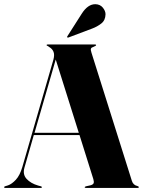

<svg xmlns="http://www.w3.org/2000/svg" viewBox="-29 -917 698 937"><path d="M175.5 -3.5Q175.5 0 171 0H-4.5Q-9 0 -9 -3.5Q-9 -6.5 -4 -8L10.5 -12.5Q29 -19 48.5 -40Q68 -61 80 -102L231.5 -625.5Q238 -649.5 232.2 -664Q226.5 -678.5 212 -687Q205 -692.5 201.8 -693.5Q198.5 -694.5 198.5 -696.5Q198.5 -700 203.5 -700H435Q440 -700 440 -696.5Q440 -693.5 426.5 -688Q417.5 -685.5 415 -680Q412.5 -674.5 417.5 -659.5L614.5 -34.5Q621 -13.5 642 -9Q648.5 -7 648.5 -3.5Q648.5 0 643.5 0H389.5Q384.5 0 384.5 -3.5Q384.5 -6 391.5 -8L412 -12.5Q425 -16 427.8 -22.8Q430.5 -29.5 426.5 -43L359 -258H136L90.5 -99.5Q80.5 -66 100.8 -44Q121 -22 157 -11.5L170 -8Q175.5 -6.5 175.5 -3.5ZM139.5 -269H355.5L243 -626.5ZM369.5 -849.5Q399.5 -897 436.5 -896.5Q459.5 -896 472.8 -879.8Q486 -863.5 486 -847.5Q485.5 -818 465.2 -802.2Q445 -786.5 420.5 -777.5L305 -734Q300.5 -732.5 299 -735Q297.5 -737.5 300 -740.5Z"/></svg>

Font: Fraunces 144pt
Style: Bold
Weight: 700
Version: Version 1.000;[b76b70a41]